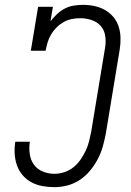

<svg xmlns="http://www.w3.org/2000/svg" viewBox="-20 -763 540 791"><path d="M204 8Q179 8 154.5 3.5Q130 -1 109.5 -12Q89 -23 73.5 -41Q58 -59 50 -81.5Q42 -104 40.5 -129Q39 -154 43 -179Q43 -179 43 -179Q43 -179 43 -179H103Q103 -179 103 -179Q103 -179 103 -179Q103 -179 103 -179Q103 -179 103 -179Q99 -154 102.5 -129Q106 -104 119.5 -85Q133 -66 156 -56.5Q179 -47 204 -47Q224 -47 244.5 -53.5Q265 -60 282 -73.5Q299 -87 311.5 -105Q324 -123 333 -142Q342 -161 347 -181Q352 -201 356 -222L413 -567Q417 -591 413.5 -615Q410 -639 395 -656Q380 -673 357 -680.5Q334 -688 310 -688Q293 -688 275.5 -684.5Q258 -681 242 -672Q226 -663 213 -650Q200 -637 190.5 -621Q181 -605 176 -588Q171 -571 168 -554H107L137 -735H198L188 -675Q200 -691 215 -705Q230 -719 247.5 -728Q265 -737 284.5 -740Q304 -743 322 -743Q346 -743 369.5 -738Q393 -733 413 -721.5Q433 -710 447.5 -692.5Q462 -675 469 -653Q476 -631 476.5 -606.5Q477 -582 473 -558L416 -213Q411 -186 403.5 -159.5Q396 -133 383 -108Q370 -83 351.5 -60.5Q333 -38 309 -22Q285 -6 258 1Q231 8 204 8Z"/></svg>

Font: Iosevka Slab Light Oblique
Style: Regular
Weight: 300
Italic angle: -9°
Monospace: yes
Designer: Belleve Invis
Foundry: Belleve Invis
Version: Version 11.1.1; ttfautohint (v1.8.3)